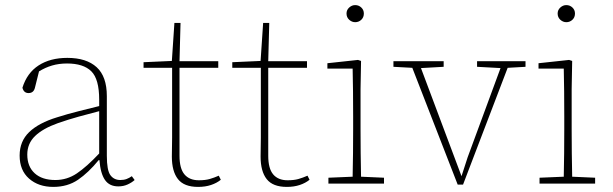

<svg xmlns="http://www.w3.org/2000/svg" viewBox="-20 -720 2403 753"><path d="M444 11Q409 11 391.5 -14.5Q374 -40 370 -92H367Q327 -43 286 -15Q245 13 189 13Q131 13 94 -19.5Q57 -52 57 -110Q57 -166 94.5 -202Q132 -238 204 -260Q245 -273 287 -283.5Q329 -294 369 -304V-329Q369 -410 338 -440.5Q307 -471 243 -471Q211 -471 184 -463Q157 -455 133 -440L117 -376Q112 -355 92 -355Q73 -355 68 -376Q86 -434 131.5 -463.5Q177 -493 244 -493Q319 -493 359 -456.5Q399 -420 399 -343V-109Q399 -52 413 -33Q427 -14 452 -14Q466 -14 476.5 -18Q487 -22 497 -29L508 -14Q497 -4 480.5 3.5Q464 11 444 11ZM87 -114Q87 -67 116 -40.5Q145 -14 197 -14Q243 -14 281.5 -40Q320 -66 369 -118V-284Q330 -274 288.5 -262.5Q247 -251 207 -237Q148 -216 117.5 -186.5Q87 -157 87 -114Z M757 13Q702 13 678 -17.5Q654 -48 654 -106Q654 -126 654.5 -143.5Q655 -161 655 -180V-454H543V-476L654 -481L664 -630H688L684 -480H836V-454H684V-109Q684 -59 703.5 -36Q723 -13 760 -13Q785 -13 802.5 -18Q820 -23 838 -31L846 -15Q830 -2 807.5 5.5Q785 13 757 13Z M1105 13Q1050 13 1026 -17.5Q1002 -48 1002 -106Q1002 -126 1002.5 -143.5Q1003 -161 1003 -180V-454H891V-476L1002 -481L1012 -630H1036L1032 -480H1184V-454H1032V-109Q1032 -59 1051.5 -36Q1071 -13 1108 -13Q1133 -13 1150.5 -18Q1168 -23 1186 -31L1194 -15Q1178 -2 1155.5 5.5Q1133 13 1105 13Z M1268 0V-23L1363 -27Q1364 -68 1364.5 -120Q1365 -172 1365 -213V-263Q1365 -314 1364.5 -362Q1364 -410 1363 -451H1264V-472L1384 -485L1396 -481L1394 -371V-213Q1394 -172 1394.5 -120Q1395 -68 1396 -27L1486 -23V0ZM1373 -633Q1360 -633 1349.5 -642.5Q1339 -652 1339 -667Q1339 -681 1349.5 -690.5Q1360 -700 1373 -700Q1387 -700 1397 -690.5Q1407 -681 1407 -667Q1407 -652 1397 -642.5Q1387 -633 1373 -633Z M1851 -458V-480H2041V-458L1971 -454L1796 4H1775L1597 -454L1523 -458V-480H1720V-458L1631 -453L1790 -29L1814 -103L1943 -453Z M2096 0V-23L2191 -27Q2192 -68 2192.5 -120Q2193 -172 2193 -213V-263Q2193 -314 2192.5 -362Q2192 -410 2191 -451H2092V-472L2212 -485L2224 -481L2222 -371V-213Q2222 -172 2222.5 -120Q2223 -68 2224 -27L2314 -23V0ZM2201 -633Q2188 -633 2177.5 -642.5Q2167 -652 2167 -667Q2167 -681 2177.5 -690.5Q2188 -700 2201 -700Q2215 -700 2225 -690.5Q2235 -681 2235 -667Q2235 -652 2225 -642.5Q2215 -633 2201 -633Z"/></svg>

Font: Source Serif 4 SmText ExtraLight
Style: Regular
Weight: 200
Designer: Frank Grießhammer
Foundry: Adobe
Version: Version 4.005;hotconv 1.1.0;makeotfexe 2.6.0